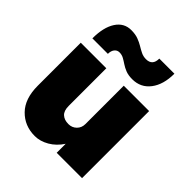

<svg xmlns="http://www.w3.org/2000/svg" viewBox="-208 -864 1012 1012"><g transform="rotate(45 298.0 -358.5)"><path d="M184.5 -735.5Q215.5 -735.5 237.2 -727.2Q259 -719 276.2 -708.5Q293.5 -698 310.2 -689.8Q327 -681.5 347.5 -681.5Q395 -681.5 395 -733.5H507.5Q507.5 -652 470.5 -603.8Q433.5 -555.5 371 -555.5Q341.5 -555.5 321.2 -563.5Q301 -571.5 285.5 -582Q270 -592.5 255.5 -600.5Q241 -608.5 223.5 -608.5Q206.5 -608.5 196 -595.2Q185.5 -582 185.5 -559.5H70Q70 -642 100.5 -688.8Q131 -735.5 184.5 -735.5ZM233.5 -219.5Q233.5 -183 251.5 -166.8Q269.5 -150.5 300 -150.5Q327 -150.5 345.2 -168.5Q363.5 -186.5 363.5 -214V-500H552.5V0H363.5V-67Q336.5 -25.5 297.5 -3Q258.5 19.5 219 19.5Q143 19.5 93 -31.8Q43 -83 43 -179.5V-500H233.5Z"/></g></svg>

Font: Overused Grotesk Black
Style: Regular
Weight: 900
Version: Version 0.004